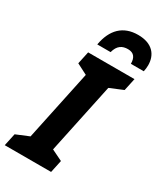

<svg xmlns="http://www.w3.org/2000/svg" viewBox="-268 -1036 956 1123"><g transform="rotate(30 210.5 -474.5)"><path d="M138 -781H228C241 -831 270 -847 308 -847C348 -847 365 -823 365 -781H452C455 -795 457 -809 457 -824C457 -894 415 -949 318 -949C217 -949 157 -889 138 -781ZM-36 0H277L295 -84L221 -120L321 -593L410 -630L428 -714H115L97 -630L169 -593L69 -120L-18 -84Z"/></g></svg>

Font: Noto Sans Display SemiCondensed Extra
Style: Italic
Weight: 800
Width: 4
Italic angle: -12°
Designer: Monotype Design Team
Foundry: Monotype Imaging Inc.
Version: Version 1.900